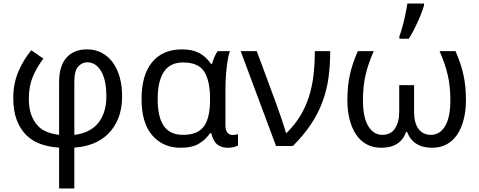

<svg xmlns="http://www.w3.org/2000/svg" viewBox="-20 -825 2709 1085"><path d="M157 -541 225 -494Q188 -445 165.5 -391.5Q143 -338 143 -268Q143 -213 157 -175.5Q171 -138 194 -114Q217 -90 248.5 -78.5Q280 -67 314 -63V-361Q314 -452 355.5 -499Q397 -546 472 -546Q518 -546 555 -526.5Q592 -507 617.5 -472Q643 -437 656.5 -388.5Q670 -340 670 -281Q670 -209 648 -155.5Q626 -102 589 -66.5Q552 -31 503 -12.5Q454 6 400 9V240H314V9Q259 6 211.5 -10.5Q164 -27 129.5 -60.5Q95 -94 75 -146Q55 -198 55 -271Q55 -352 83.5 -419.5Q112 -487 157 -541ZM400 -63Q438 -67 471 -81.5Q504 -96 528.5 -122.5Q553 -149 567 -188.5Q581 -228 581 -280Q581 -374 551 -423.5Q521 -473 473 -473Q444 -473 422 -449Q400 -425 400 -362Z M1000 10Q902 10 841 -59.5Q780 -129 780 -266Q780 -402 840 -474Q900 -546 1008 -546Q1067 -546 1106.5 -525Q1146 -504 1172 -464H1178Q1183 -481 1191 -501Q1199 -521 1210 -536H1279Q1271 -514 1265.5 -478Q1260 -442 1257 -402Q1254 -362 1254 -326V-118Q1254 -87 1266 -74.5Q1278 -62 1295 -62Q1303 -62 1312 -64Q1321 -66 1325 -67V-3Q1317 2 1301 6Q1285 10 1269 10Q1232 10 1208.5 -8Q1185 -26 1174 -72H1167Q1144 -38 1105.5 -14Q1067 10 1000 10ZM1015 -63Q1097 -63 1132 -110.5Q1167 -158 1167 -261V-267Q1167 -367 1134.5 -419.5Q1102 -472 1014 -472Q941 -472 906 -419Q871 -366 871 -265Q871 -164 905.5 -113.5Q940 -63 1015 -63Z M1431 -536 1538 -247Q1544 -230 1552.5 -206Q1561 -182 1569.5 -157.5Q1578 -133 1585 -110.5Q1592 -88 1596 -74H1600Q1647 -121 1677.5 -171.5Q1708 -222 1726 -279Q1744 -336 1751.5 -399.5Q1759 -463 1759 -536H1846Q1846 -457 1836.5 -387Q1827 -317 1803 -251.5Q1779 -186 1738 -124Q1697 -62 1635 0H1540L1340 -536Z M2002 -536H2092Q2061 -466 2046 -402Q2031 -338 2031 -259Q2031 -162 2061 -112.5Q2091 -63 2140 -63Q2189 -63 2212.5 -99.5Q2236 -136 2236 -193V-344H2320V-193Q2320 -130 2345 -96.5Q2370 -63 2415 -63Q2466 -63 2495.5 -112.5Q2525 -162 2525 -259Q2525 -338 2510 -402Q2495 -466 2464 -536H2554Q2585 -466 2599 -402Q2613 -338 2613 -260Q2613 -200 2600.5 -150.5Q2588 -101 2564 -65Q2540 -29 2504.5 -9.5Q2469 10 2422 10Q2315 10 2280 -80H2275Q2244 10 2134 10Q2088 10 2052 -9.5Q2016 -29 1992 -65Q1968 -101 1955.5 -150.5Q1943 -200 1943 -260Q1943 -338 1957 -402Q1971 -466 2002 -536ZM2237 -606V-620Q2246 -644 2255 -677Q2264 -710 2271 -744Q2278 -778 2282 -805H2376V-794Q2370 -772 2356.5 -738.5Q2343 -705 2325.5 -669.5Q2308 -634 2290 -606Z"/></svg>

Font: BC Sans
Style: Regular
Weight: 400
Designer: Monotype Design Team
Province of B.C.
Foundry: Monotype Imaging Inc.
Version: Version 2.000;GOOG;noto-source:20170915:90ef993387c0